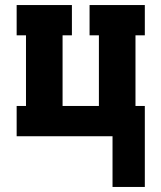

<svg xmlns="http://www.w3.org/2000/svg" viewBox="-20 -540 640 761"><path d="M426 201V0H46V-120H83V-400H46V-520H265V-400H228V-120H372V-400H335V-520H554V-400H517V-120H554V201Z"/></svg>

Font: Iosevka Etoile Heavy
Style: Regular
Weight: 900
Designer: Belleve Invis
Foundry: Belleve Invis
Version: Version 22.1.2; ttfautohint (v1.8.4)